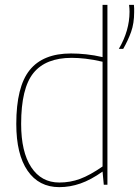

<svg xmlns="http://www.w3.org/2000/svg" viewBox="-20 -760 572 790"><path d="M407 0 402 -54Q354 -20 311 -5Q268 10 224 10Q140 10 93.5 -57.5Q47 -125 47 -250Q47 -403 102 -471.5Q157 -540 272 -540Q302 -540 335 -536.5Q368 -533 402 -525V-740H422V0ZM402 -75V-506Q363 -515 332 -518.5Q301 -522 275 -522Q168 -522 117.5 -459.5Q67 -397 67 -250Q67 -135 108.5 -72Q150 -9 224 -9Q269 -9 309.5 -24Q350 -39 402 -75ZM469 -559Q513 -634 513 -712Q513 -719 512.5 -726Q512 -733 511 -740H531Q532 -733 532 -725.5Q532 -718 532 -710Q532 -664 519.5 -629Q507 -594 487 -559Z"/></svg>

Font: Georama Thin
Style: Regular
Weight: 100
Designer: Jean-Baptiste Levee
Foundry: Production Type
Version: Version 1.000